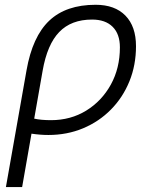

<svg xmlns="http://www.w3.org/2000/svg" viewBox="-20 -547 626 792"><path d="M374.5 -527.3Q453.6 -527.3 497.3 -482.7Q541 -438 541 -356.4Q541 -278.3 513.9 -211.7Q486.8 -145 437.7 -95.2Q388.7 -45.4 322.8 -17.8Q256.8 9.8 179.7 9.8Q146.5 9.8 109.9 4.4L71.3 224.6H4.4L89.4 -256.8Q113.8 -396 183.1 -461.7Q252.4 -527.3 374.5 -527.3ZM121.1 -57.6Q149.4 -51.3 190.4 -51.3Q271.5 -51.3 335.7 -90.8Q399.9 -130.4 437.3 -198.2Q474.6 -266.1 474.6 -351.6Q474.6 -406.7 444.6 -436.5Q414.6 -466.3 359.9 -466.3Q273.9 -466.3 224.4 -415Q174.8 -363.8 155.8 -254.9Z"/></svg>

Font: Cascadia Code PL Light
Style: Italic
Weight: 300
Italic angle: -10°
Monospace: yes
Designer: Aaron Bell
Foundry: Saja Typeworks
Version: Version 2404.023; ttfautohint (v1.8.4)